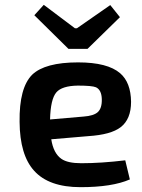

<svg xmlns="http://www.w3.org/2000/svg" viewBox="-20 -762 588 794"><path d="M122 -699 161 -742 290 -645H298L436 -741L476 -691L342 -560H263ZM517 -20Q444 12 313 12Q182 12 121 -56Q62 -121 61 -258Q59 -399 113 -453Q166 -504 303 -504Q425 -504 477 -459Q521 -421 522 -341Q522 -269 479 -236Q439 -205 345 -199L192 -186Q201 -128 234 -105Q260 -87 316 -87Q398 -87 498 -99ZM326 -280Q367 -283 384 -298Q402 -314 401 -352Q400 -390 377 -401Q361 -408 302 -408Q236 -407 213 -380Q189 -352 187 -268Z"/></svg>

Font: Taylor Sans Upright Semi Bold
Style: Regular
Weight: 600
Italic angle: -8°
Designer: Natanael Gama
Version: Version 1.001 September 8, 2015